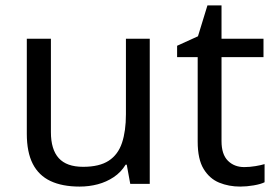

<svg xmlns="http://www.w3.org/2000/svg" viewBox="-20 -679 1019 709"><path d="M533 -536V0H461L448 -71H444Q427 -43 400 -25Q373 -7 341 1.5Q309 10 274 10Q210 10 166.5 -10.5Q123 -31 101 -74Q79 -117 79 -185V-536H168V-191Q168 -127 197 -95Q226 -63 287 -63Q347 -63 381.5 -85.5Q416 -108 430.5 -151.5Q445 -195 445 -257V-536Z M882 -62Q902 -62 923 -65.5Q944 -69 957 -73V-6Q943 1 917 5.5Q891 10 867 10Q825 10 789.5 -4.5Q754 -19 732 -55Q710 -91 710 -156V-468H634V-510L711 -545L746 -659H798V-536H953V-468H798V-158Q798 -109 821.5 -85.5Q845 -62 882 -62Z"/></svg>

Font: lguzrati85
Style: Book
Weight: 400
Designer: Jelle Bosma - Monotype Design Team, Universal Thirst
Foundry: Monotype Imaging Inc.
Version: Version 2.106